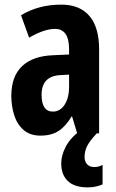

<svg xmlns="http://www.w3.org/2000/svg" viewBox="-20 -577 504 831"><path d="M245 -557Q325 -557 367 -508Q409 -459 409 -363V0H314L292 -73H290Q265 -31 234 -10.5Q203 10 155 10Q110 10 82 -14.5Q54 -39 41.5 -78.5Q29 -118 29 -162Q29 -247 76 -291Q123 -335 211 -338L279 -341V-364Q279 -452 218 -452Q172 -452 106 -414L71 -511Q147 -557 245 -557ZM242 -252Q160 -248 160 -167Q160 -94 209 -94Q240 -94 259.5 -123.5Q279 -153 279 -203V-254ZM346 102Q346 122 357 134Q368 146 388 146Q401 146 409 143Q417 140 424 137V221Q413 226 397 230Q381 234 360 234Q302 234 273.5 206.5Q245 179 245 130Q245 95 265 57Q285 19 331 -15L399 0Q368 33 357 55.5Q346 78 346 102Z"/></svg>

Font: Noto Sans Khmer UI ExtraCondensed
Style: Bold
Weight: 700
Width: 2
Designer: Danh Hong and the Monotype Design Team
Foundry: Monotype Imaging Inc.
Version: Version 2.002; ttfautohint (v1.8.4.7-5d5b)